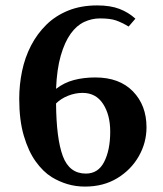

<svg xmlns="http://www.w3.org/2000/svg" viewBox="-20 -690 603 709"><path d="M294 -1Q260 -1 229.5 -10Q199 -19 171 -36Q139 -56 112 -93.5Q85 -131 68 -188.5Q51 -246 51 -325Q51 -377 61.5 -427.5Q72 -478 94.5 -521.5Q117 -565 151 -598.5Q185 -632 232 -651Q279 -670 339 -670Q388 -670 421.5 -657Q455 -644 480 -621L455 -592Q430 -607 408.5 -614.5Q387 -622 349 -622Q319 -622 291 -609Q263 -596 241 -565.5Q219 -535 204.5 -485Q190 -435 187 -362Q217 -385 253 -394.5Q289 -404 332 -404Q421 -404 471 -352.5Q521 -301 521 -220Q521 -163 492.5 -113Q464 -63 413 -32Q362 -1 294 -1ZM297 -49Q342 -49 364 -91Q387 -135 387 -204Q387 -266 360.5 -306.5Q334 -347 285 -347Q258 -347 231.5 -336.5Q205 -326 187 -308Q188 -178 212 -113.5Q236 -49 297 -49Z"/></svg>

Font: Noto Nastaliq Urdu Medium
Style: Regular
Weight: 500
Designer: Monotype Design Team (Patrick Giasson: type design, Kamal Mansour: OpenType code, Glenda Bellarosa). Updated by Simon Co
Foundry: Monotype Imaging Inc., Simon Cozens
Version: Version 3.007